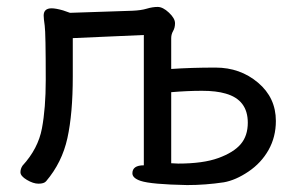

<svg xmlns="http://www.w3.org/2000/svg" viewBox="-20 -512 866 554"><path d="M494 -40Q566 -40 610 -56Q654 -72 674.5 -96Q695 -120 695 -158Q695 -224 631 -242Q604 -250 563 -250Q521 -250 474 -246V-41ZM520 22Q416 20 386 10Q362 2 362 -12Q362 -35 395 -35V-411L190 -402V-291Q190 -184 174.5 -113.5Q159 -43 113 11Q107 18 91 18Q76 18 57.5 7Q39 -4 39 -15Q39 -25 45 -34Q90 -83 101 -141.5Q112 -200 112 -281Q112 -417 109 -438Q106 -459 106 -467Q106 -488 129 -488Q141 -488 162 -482L182 -475L362 -481Q387 -482 403.5 -487Q420 -492 435 -492Q450 -492 467.5 -475.5Q485 -459 485 -445Q485 -432 479.5 -422.5Q474 -413 474 -402V-313Q532 -317 602 -317Q673 -317 724.5 -273.5Q776 -230 776 -163Q776 -117 755 -79.5Q734 -42 697 -17Q660 8 626 14Q573 22 520 22Z"/></svg>

Font: ToneOZ-Pinyin-WenKai-Medium
Style: Medium
Weight: 700
Designer: Fontworks Inc.
Foundry: ToneOZ
Version: Version 0.240331